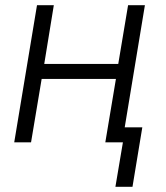

<svg xmlns="http://www.w3.org/2000/svg" viewBox="-20 -550 640 742"><path d="M426 172 455 0H387L428 -245H141L100 0H35L123 -530H188L151 -303H437L475 -530H540L462 -58H530L492 172Z"/></svg>

Font: Iosevka Curly Light Extended
Style: Italic
Weight: 300
Width: 7
Italic angle: -9°
Monospace: yes
Designer: Belleve Invis
Foundry: Belleve Invis
Version: Version 11.1.0; ttfautohint (v1.8.3)